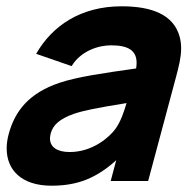

<svg xmlns="http://www.w3.org/2000/svg" viewBox="-20 -575 623 610"><path d="M551.1 -457C532.4 -529 461.4 -555 366.4 -555C236.4 -555 145.8 -493 94.9 -404L207.5 -365C237.6 -414 293.1 -431 333.1 -431C389.1 -431 414 -413.4 414 -375.2C414 -369.8 413.5 -363.8 412.4 -357.5C306.9 -342.5 226.3 -331 169.3 -312C73.7 -280 27.7 -224 7.6 -149C3.3 -133.2 1.2 -117.9 1.2 -103.3C1.2 -35.3 48 15 143.6 15C226.6 15 286.1 -9 349.3 -66L331.7 0H450.7L539.1 -330C548.3 -364.3 555.5 -393.2 555.5 -421.2C555.5 -433.2 554.2 -445 551.1 -457ZM345.6 -164C328.4 -141 276.3 -92 201.3 -92C161.5 -92 138.8 -107.8 138.8 -135.1C138.8 -140 139.6 -145.3 141.1 -151C148.3 -178 169.4 -197 213.7 -213C247.8 -224.5 286.8 -232 382 -247.5C374.5 -221.5 363.4 -187.5 345.6 -164Z"/></svg>

Font: Manrope
Style: ExtraBoldItalic
Weight: 800
Italic angle: -15°
Designer: Mikhail Sharanda
Foundry: Mikhail Sharanda
Version: Version 4.502;hotconv 1.0.109;makeotfexe 2.5.65596